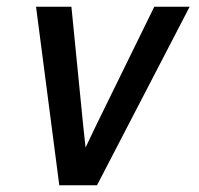

<svg xmlns="http://www.w3.org/2000/svg" viewBox="-20 -550 590 570"><path d="M156 0 87 -530H192L227 -177Q229 -161 230.5 -144.5Q232 -128 234 -112Q242 -128 249.5 -144.5Q257 -161 265 -177L438 -530H543L268 0Z"/></svg>

Font: Lode Dark
Style: Bold Italic
Weight: 700
Italic angle: -11°
Monospace: yes
Designer: Belleve Invis
Foundry: Belleve Invis
Version: Version 29.2.0; ttfautohint (v1.8.3)